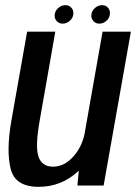

<svg xmlns="http://www.w3.org/2000/svg" viewBox="-20 -718 526 743"><path d="M279.5 0 285 -57.5Q283 -56 281 -54Q216.5 5 129.5 5Q38.5 5 21.2 -64.8Q4 -134.5 23.5 -248L85 -595.5H194L133.5 -251Q115.5 -150 129 -111.5Q142.5 -73 185.5 -73Q228.5 -73 263.5 -112Q294.5 -146 306.5 -196L377 -595.5H486.5L381 0ZM222.5 -626.5Q209 -626.5 200.2 -635.5Q191.5 -644.5 191.5 -657.5Q191.5 -674 204.2 -686Q217 -698 233 -698Q246.5 -698 255.2 -689.2Q264 -680.5 264 -667Q264 -650.5 251.2 -638.5Q238.5 -626.5 222.5 -626.5ZM364.5 -626.5Q351 -626.5 342.2 -635.5Q333.5 -644.5 333.5 -657.5Q333.5 -674 346.2 -686Q359 -698 375 -698Q388.5 -698 397 -689.2Q405.5 -680.5 405.5 -667Q405.5 -650.5 393 -638.5Q380.5 -626.5 364.5 -626.5Z"/></svg>

Font: Anybody Medium
Style: Italic
Weight: 500
Italic angle: -10°
Designer: Tyler Finck
Foundry: Etcetera Type Company
Version: Version 1.010; ttfautohint (v1.8.3) -l 8 -r 50 -G 200 -x 14 